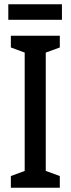

<svg xmlns="http://www.w3.org/2000/svg" viewBox="-20 -882 332 902"><path d="M261 0H31V-55L96 -79V-635L31 -659V-714H261V-659L195 -635V-79L261 -55ZM271 -862V-789H19V-862Z"/></svg>

Font: Noto Sans Telugu ExtraCondensed Medium
Style: Regular
Weight: 500
Width: 2
Designer: Jelle Bosma - Monotype Design Team
Foundry: Monotype Imaging Inc.
Version: Version 2.005; ttfautohint (v1.8.4.7-5d5b)